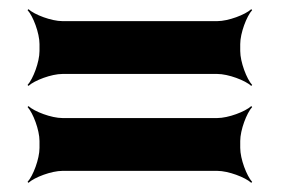

<svg xmlns="http://www.w3.org/2000/svg" viewBox="-20 -525 612 418"><path d="M503 -414V-429C503 -453 517 -490 529 -503L527 -505C514 -493 477 -479 453 -479H116C92 -479 55 -493 42 -505L40 -503C52 -490 66 -453 66 -429V-414C66 -390 52 -353 40 -340L42 -338C55 -350 92 -364 116 -364H453C477 -364 514 -350 527 -338L529 -340C517 -353 503 -390 503 -414ZM503 -203V-218C503 -242 517 -279 529 -292L527 -294C514 -282 477 -268 453 -268H116C92 -268 55 -282 42 -294L40 -292C52 -279 66 -242 66 -218V-203C66 -179 52 -142 40 -129L42 -127C55 -139 92 -153 116 -153H453C477 -153 514 -139 527 -127L529 -129C517 -142 503 -179 503 -203Z"/></svg>

Font: Asimov
Style: Edge
Weight: 500
Designer: Google
Version: Version 2.000980: 2014